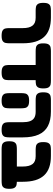

<svg xmlns="http://www.w3.org/2000/svg" viewBox="822 -1448 635 2318"><g transform="rotate(90 1139.0 -288.5)"><path d="M411 9Q366 9 347 -3.5Q328 -16 323.5 -36Q319 -56 319 -77V-245Q319 -286 311.5 -315.5Q304 -345 288.5 -364.5Q273 -384 249.5 -393Q226 -402 193 -402H107Q84 -402 62.5 -406Q41 -410 27.5 -429.5Q14 -449 14 -494Q14 -540 27.5 -559Q41 -578 62 -582Q83 -586 106 -586H191Q271 -586 329.5 -565.5Q388 -545 426 -503Q464 -461 483 -397.5Q502 -334 502 -247V-84Q502 -61 498 -39.5Q494 -18 475.5 -4.5Q457 9 411 9Z M596 -402Q573 -402 551.5 -406Q530 -410 516.5 -429.5Q503 -449 503 -494Q503 -540 516.5 -559Q530 -578 551.5 -582Q573 -586 595 -586H955Q978 -586 999 -582Q1020 -578 1033.5 -559Q1047 -540 1047 -494Q1047 -449 1033.5 -429.5Q1020 -410 999 -406Q978 -402 954 -402ZM855 9Q810 9 791 -4.5Q772 -18 768 -39.5Q764 -61 764 -84V-451L947 -434V-77Q947 -56 943 -36Q939 -16 919.5 -3.5Q900 9 855 9Z M1547 9Q1502 9 1483 -3.5Q1464 -16 1459.5 -36Q1455 -56 1455 -77V-245Q1455 -300 1442 -334.5Q1429 -369 1401.5 -385.5Q1374 -402 1330 -402H1187Q1164 -402 1142.5 -406Q1121 -410 1107.5 -429.5Q1094 -449 1094 -494Q1094 -540 1107.5 -559Q1121 -578 1142.5 -582Q1164 -586 1186 -586H1327Q1433 -586 1502 -549.5Q1571 -513 1604.5 -438Q1638 -363 1638 -247V-84Q1638 -61 1634 -39.5Q1630 -18 1611.5 -4.5Q1593 9 1547 9ZM1195 9Q1150 9 1131 -4.5Q1112 -18 1108 -39.5Q1104 -61 1104 -83V-232Q1104 -254 1108 -275Q1112 -296 1131 -309.5Q1150 -323 1196 -323Q1242 -323 1260.5 -309Q1279 -295 1283 -274Q1287 -253 1287 -231V-82Q1287 -60 1283 -39Q1279 -18 1260 -4.5Q1241 9 1195 9Z M2082 9Q2038 9 2018.5 -3.5Q1999 -16 1994.5 -36Q1990 -56 1990 -77V-245Q1990 -286 1982.5 -315.5Q1975 -345 1960 -364.5Q1945 -384 1921.5 -393Q1898 -402 1865 -402H1788Q1765 -402 1743.5 -406Q1722 -410 1708.5 -429.5Q1695 -449 1695 -494Q1695 -540 1708.5 -559Q1722 -578 1743 -582Q1764 -586 1787 -586H1862Q1942 -586 2000.5 -565.5Q2059 -545 2097.5 -503Q2136 -461 2155 -397.5Q2174 -334 2174 -247V-84Q2174 -61 2170 -39.5Q2166 -18 2147 -4.5Q2128 9 2082 9ZM1778 9Q1755 9 1733.5 5Q1712 1 1698.5 -18.5Q1685 -38 1685 -83Q1685 -129 1698.5 -148Q1712 -167 1733.5 -171Q1755 -175 1777 -175H2167Q2190 -175 2211 -171Q2232 -167 2245.5 -148Q2259 -129 2259 -83Q2259 -38 2245.5 -18.5Q2232 1 2211 5Q2190 9 2166 9Z"/></g></svg>

Font: Fredoka Light
Style: Regular
Weight: 300
Designer: Ben Nathan
Foundry: Milena B. Brandão, Ben Nathan
Version: Version 2.001